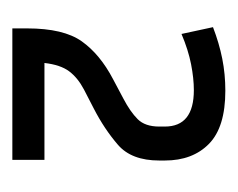

<svg xmlns="http://www.w3.org/2000/svg" viewBox="-57 -773 385 311"><g transform="rotate(90 135.5 -617.5)"><path d="M239 -445H26V-469Q26 -528 47 -557.5Q68 -587 108 -608L140 -625Q161 -636 173 -648Q185 -660 185 -683V-692Q185 -739 126 -739Q107 -739 84 -734.5Q61 -730 35 -719L24 -770Q50 -780 75 -785Q100 -790 127 -790Q186 -790 213 -763.5Q240 -737 240 -692V-683Q240 -638 214.5 -616Q189 -594 156 -577L125 -561Q106 -551 95.5 -537Q85 -523 82 -497H239Z"/></g></svg>

Font: Inria Sans Light
Style: Regular
Weight: 300
Designer: Black Foundry Team
Foundry: Black Foundry
Version: Version 1.2; ttfautohint (v1.8.3)